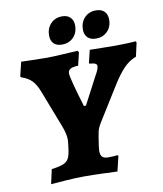

<svg xmlns="http://www.w3.org/2000/svg" viewBox="-92 -916 848 1001"><g transform="rotate(-10 332.0 -416.0)"><path d="M336 -362H347L423 -507Q442 -539 442 -555Q442 -564 433 -568.5Q424 -573 403 -574L401 -579L417 -645Q456 -645 479 -644L556 -643Q585 -643 618 -644.5Q651 -646 661 -647L664 -640L648 -568Q611 -554 582 -524Q553 -494 520 -441L408 -261Q393 -237 388.5 -216.5Q384 -196 376 -141Q374 -123 374 -117Q374 -95 383.5 -85.5Q393 -76 415 -76Q432 -76 446 -77Q460 -78 464 -79L468 -74L449 5Q429 4 375 2Q321 0 271 0Q234 0 175 4Q116 8 97 10L114 -67Q155 -72 175.5 -80.5Q196 -89 205 -106Q214 -123 218 -156L221 -180Q223 -196 223 -204Q223 -234 206 -278L131 -472Q116 -512 96 -533Q76 -554 40 -566L36 -571L54 -646Q70 -646 111.5 -644.5Q153 -643 189 -643Q218 -643 276.5 -646.5Q335 -650 354 -651L359 -641L343 -574Q314 -573 301.5 -565.5Q289 -558 289 -543Q289 -517 336 -362ZM221 -755Q221 -793 244.5 -817.5Q268 -842 305 -842Q333 -842 348.5 -826Q364 -810 364 -783Q364 -745 340.5 -721Q317 -697 280 -697Q251 -697 236 -712.5Q221 -728 221 -755ZM400 -755Q400 -793 423.5 -817.5Q447 -842 484 -842Q513 -842 528.5 -826Q544 -810 544 -783Q544 -745 520.5 -721Q497 -697 460 -697Q431 -697 415.5 -712.5Q400 -728 400 -755Z"/></g></svg>

Font: Alegreya SC ExtraBold
Style: Italic
Weight: 800
Italic angle: -7°
Designer: Juan Pablo del Peral
Foundry: Huerta Tipografica
Version: Version 2.007; ttfautohint (v1.6)